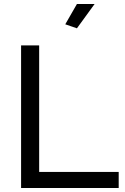

<svg xmlns="http://www.w3.org/2000/svg" viewBox="-20 -936 624 956"><path d="M363 -795 305 -815 363 -916H451ZM85 0V-710H175V-80H571V0Z"/></svg>

Font: Boldmen Medium
Style: Regular
Weight: 400
Designer: Matt McInerney, Pablo Impallari, Rodrigo Fuenzalida
Foundry: LIVING CONCEPT
Version: Version 1.000